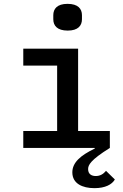

<svg xmlns="http://www.w3.org/2000/svg" viewBox="-20 -769 640 998"><path d="M471 209C527 209 562 190 577 164L531 119C518 135 501 146 478 146C457 146 438 137 438 110C438 89 450 63 551 0V-88H386V-516H101V-428H277V-88H101V0H472L473 3C398 39 356 76 356 127C356 185 408 209 471 209ZM332 -610C386 -610 406 -636 406 -669V-690C406 -723 386 -749 331 -749C277 -749 257 -723 257 -690V-669C257 -636 277 -610 332 -610Z"/></svg>

Font: IBM Plex Mono Medm
Style: Regular
Weight: 500
Monospace: yes
Designer: Mike Abbink, Paul van der Laan, Pieter van Rosmalen
Foundry: Bold Monday
Version: Version 2.004